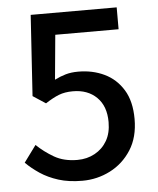

<svg xmlns="http://www.w3.org/2000/svg" viewBox="-49 -679 603 734"><g transform="rotate(-5 252.5 -312.5)"><path d="M238 12Q186 12 146.5 -0.5Q107 -13 77 -33Q47 -53 24 -76L71 -140Q100 -112 137 -90.5Q174 -69 226 -69Q263 -69 293 -85.5Q323 -102 340 -131.5Q357 -161 357 -203Q357 -264 322.5 -298Q288 -332 231 -332Q200 -332 177 -323Q154 -314 125 -295L76 -327L96 -637H426V-553H183L167 -382Q189 -393 210 -399Q231 -405 258 -405Q313 -405 358 -383.5Q403 -362 430 -318Q457 -274 457 -206Q457 -136 426 -87.5Q395 -39 345 -13.5Q295 12 238 12Z"/></g></svg>

Font: Source Sans 3 Medium
Style: Regular
Weight: 500
Designer: Paul D. Hunt
Foundry: Adobe
Version: Version 3.052;hotconv 1.1.0;makeotfexe 2.6.0